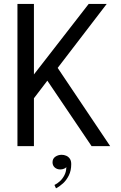

<svg xmlns="http://www.w3.org/2000/svg" viewBox="-20 -758 626 996"><path d="M254.5 -373.5 256.5 -439.5 551.5 0H455L203 -373L247 -367.5L147 -236.5L156 -292V0H70.5V-737.5H156V-332L139 -350L440 -737.5H533.5ZM293 121Q275.5 121 264 110.8Q252.5 100.5 252.5 84Q252.5 65 267 55Q281.5 45 300 45Q312 45 323.2 49.8Q334.5 54.5 342 65Q349.5 75.5 349.5 93.5Q349.5 127 337.2 151.8Q325 176.5 307 193Q289 209.5 270.5 219L262.5 201.5Q276.5 195 290.8 182Q305 169 314.5 150.2Q324 131.5 324 108.5Q321.5 113.5 312.2 117.2Q303 121 293 121Z"/></svg>

Font: Epilogue
Style: Regular
Weight: 400
Designer: Tyler Finck
Foundry: Etcetera Type Co
Version: Version 2.112